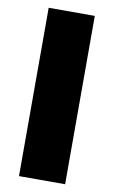

<svg xmlns="http://www.w3.org/2000/svg" viewBox="-84 -775 486 820"><g transform="rotate(10 159.0 -365.0)"><path d="M59 -730H259V0H59Z"/></g></svg>

Font: Enso Black
Style: Regular
Weight: 900
Designer: Coji Morishita
Foundry: UNDERFOREST DESIGN
Version: Version 1.000